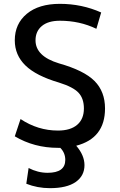

<svg xmlns="http://www.w3.org/2000/svg" viewBox="-20 -760 624 1000"><path d="M420 100Q420 156 374 188Q328 220 240 220Q175 220 117 197L129 115Q177 140 228 140Q320 140 320 73Q320 36 294 10H282Q158 10 57 -50L87 -140Q177 -80 282 -80Q347 -80 382 -110Q417 -140 417 -195Q417 -247 389 -277Q361 -307 287 -330Q168 -365 112.5 -419Q57 -473 57 -550Q57 -636 119.5 -688Q182 -740 292 -740Q406 -740 507 -695L482 -610Q395 -652 292 -652Q231 -652 198 -624.5Q165 -597 165 -550Q165 -467 287 -430Q418 -393 472.5 -338Q527 -283 527 -195Q527 -40 377 -1Q420 49 420 100Z"/></svg>

Font: M PLUS 1p Medium
Style: Regular
Weight: 500
Version: Version 1.062